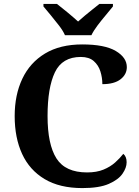

<svg xmlns="http://www.w3.org/2000/svg" viewBox="-20 -951 708 981"><path d="M401 10Q285 10 208 -36Q131 -82 93 -164.5Q55 -247 55 -358Q55 -466 94 -548.5Q133 -631 210 -677.5Q287 -724 400 -724Q515 -724 571.5 -690.5Q628 -657 628 -608Q628 -571 596 -546Q564 -521 503 -521Q503 -554 493 -586Q483 -618 459 -639Q435 -660 393 -660Q298 -660 260.5 -581.5Q223 -503 223 -358Q223 -213 268.5 -141.5Q314 -70 425 -70Q474 -70 509 -84.5Q544 -99 568.5 -121Q593 -143 610 -165Q627 -151 627 -122Q627 -94 606 -63.5Q585 -33 536 -11.5Q487 10 401 10ZM312 -771Q302 -794 281.5 -820.5Q261 -847 239.5 -873Q218 -899 202 -918V-931H271Q292 -915 324.5 -888Q357 -861 379 -841Q394 -855 414 -871.5Q434 -888 454 -904Q474 -920 488 -931H557V-918Q542 -899 520 -873Q498 -847 478 -820.5Q458 -794 447 -771Z"/></svg>

Font: NotoSerif-Bold
Style: Regular
Weight: 700
Designer: Monotype Design Team
Foundry: Monotype Imaging Inc.
Version: Version 2.007; ttfautohint (v1.8) -l 8 -r 50 -G 200 -x 14 -D